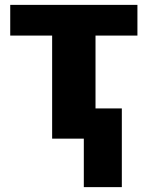

<svg xmlns="http://www.w3.org/2000/svg" viewBox="-20 -569 606 788"><path d="M544 -549V-423H372V-124H480V199H324V0H194V-423H22V-549Z"/></svg>

Font: Noto Sans Disp ExtBd
Style: Regular
Weight: 800
Designer: Monotype Design Team
Foundry: Monotype Imaging Inc.
Version: Version 2.000;GOOG;noto-source:20170915:90ef993387c0; ttfaut